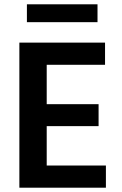

<svg xmlns="http://www.w3.org/2000/svg" viewBox="-20 -872 568 892"><path d="M433 -852V-769H105V-852ZM197 -103H472V0H70V-674H468V-571H197V-388H438V-286H197Z"/></svg>

Font: Hind SemiBold
Style: Regular
Weight: 600
Designer: Manushi Parikh, Satya Rajpurohit
Foundry: Indian Type Foundry
Version: Version 2.001;PS 1.0;hotconv 1.0.79;makeotf.lib2.5.61930; tt